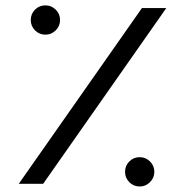

<svg xmlns="http://www.w3.org/2000/svg" viewBox="-20 -674 679 704"><path d="M138.2 0H48.8L500.5 -644.5H589.8ZM492.2 9.8Q469.7 9.8 454.1 -6.1Q438.5 -22 438.5 -43.9Q438.5 -66.4 454.1 -82Q469.7 -97.7 492.2 -97.7Q514.2 -97.7 530 -82Q545.9 -66.4 545.9 -43.9Q545.9 -22 530 -6.1Q514.2 9.8 492.2 9.8ZM146.5 -546.9Q124 -546.9 108.4 -562.7Q92.8 -578.6 92.8 -600.6Q92.8 -623 108.4 -638.7Q124 -654.3 146.5 -654.3Q168.5 -654.3 184.3 -638.7Q200.2 -623 200.2 -600.6Q200.2 -578.6 184.3 -562.7Q168.5 -546.9 146.5 -546.9Z"/></svg>

Font: Catrinity
Style: Regular
Weight: 400
Designer: Alexander Lange
Foundry: High-Logic / Made with FontCreator
Version: Version 2.090;May 20, 2024;FontCreator 15.0.0.2974 64-bit